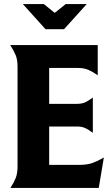

<svg xmlns="http://www.w3.org/2000/svg" viewBox="-20 -921 537 941"><path d="M221 -113H370Q408 -113 434 -122.5Q460 -132 489 -149L464 0H31Q48 -26 57 -48.5Q66 -71 66 -106V-594Q66 -629 56.5 -651.5Q47 -674 30 -700H459V-552Q435 -569 413.5 -578.5Q392 -588 360 -588H221V-412H356Q382 -412 398.5 -420Q415 -428 435 -443V-270Q415 -285 398.5 -293Q382 -301 356 -301H221ZM92 -901H195L248 -858L302 -901H405L294 -778H203Z"/></svg>

Font: LT Museum
Style: Bold
Weight: 700
Designer: Daniel Lyons
Foundry: LyonsType
Version: Version 1.010